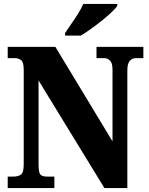

<svg xmlns="http://www.w3.org/2000/svg" viewBox="-20 -951 752 971"><path d="M19 0V-58H48Q72 -58 86 -68Q100 -78 100 -120V-598Q100 -637 86.5 -647Q73 -657 56 -657H19V-714H260L549 -236V-598Q549 -632 536.5 -644.5Q524 -657 507 -657H468V-714H705V-657H668Q648 -657 636 -643Q624 -629 624 -594V0H508L175 -544V-120Q175 -78 184.5 -68Q194 -58 217 -58H255V0ZM309 -784Q322 -804 340 -829.5Q358 -855 375 -882Q392 -909 401 -931H573V-921Q564 -908 543.5 -888.5Q523 -869 495.5 -847Q468 -825 440 -805Q412 -785 389 -771H309Z"/></svg>

Font: Noto Serif Tamil Condensed Black
Style: Italic
Weight: 900
Width: 3
Italic angle: -12°
Designer: Indian Type Foundry, Tom Grace, and the Monotype Design Team
Foundry: Monotype Imaging Inc.
Version: Version 2.003; ttfautohint (v1.8.4.7-5d5b)